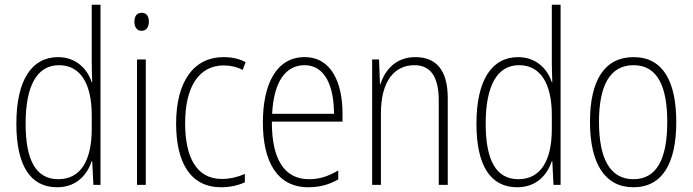

<svg xmlns="http://www.w3.org/2000/svg" viewBox="-20 -780 2922 810"><path d="M221 10C304 10 348 -44 367 -100H369L374 0H404V-760H367V-517C367 -491 368 -463 369 -433H367C349 -488 302 -539 225 -539C113 -539 49 -441 49 -258C49 -83 107 10 221 10ZM226 -24C130 -24 88 -107 88 -258C88 -420 137 -505 229 -505C320 -505 367 -426 367 -294V-236C367 -104 321 -24 226 -24Z M578 -726C555 -726 547 -709 547 -688C547 -667 557 -650 577 -650C598 -650 608 -666 608 -689C608 -709 600 -726 578 -726ZM595 -529H558V0H595Z M913 10C949 10 986 2 1013 -11V-46C983 -33 949 -25 916 -25C807 -25 761 -120 761 -260C761 -418 822 -504 924 -504C951 -504 979 -498 1004 -485L1016 -518C989 -532 959 -539 923 -539C798 -539 723 -437 723 -259C723 -93 784 10 913 10Z M1265 -539C1147 -539 1089 -427 1089 -263C1089 -98 1149 10 1281 10C1330 10 1370 -2 1407 -23V-61C1363 -35 1327 -24 1283 -24C1179 -24 1126 -110 1127 -267H1425V-300C1425 -428 1380 -539 1265 -539ZM1265 -505C1352 -505 1389 -415 1389 -300H1128C1135 -437 1186 -505 1265 -505Z M1732 -539C1649 -539 1604 -484 1585 -425H1583L1579 -529H1550V0H1587V-302C1587 -439 1645 -505 1728 -505C1793 -505 1831 -461 1831 -356V0H1869V-365C1869 -485 1820 -539 1732 -539Z M2162 10C2245 10 2289 -44 2308 -100H2310L2315 0H2345V-760H2308V-517C2308 -491 2309 -463 2310 -433H2308C2290 -488 2243 -539 2166 -539C2054 -539 1990 -441 1990 -258C1990 -83 2048 10 2162 10ZM2167 -24C2071 -24 2029 -107 2029 -258C2029 -420 2078 -505 2170 -505C2261 -505 2308 -426 2308 -294V-236C2308 -104 2262 -24 2167 -24Z M2833 -265C2833 -433 2779 -539 2653 -539C2531 -539 2469 -442 2469 -266C2469 -90 2532 10 2652 10C2773 10 2833 -89 2833 -265ZM2507 -266C2507 -419 2553 -505 2653 -505C2756 -505 2795 -411 2795 -266C2795 -108 2750 -24 2652 -24C2553 -24 2507 -112 2507 -266Z"/></svg>

Font: Noto Sans Devanagari UI Condensed ExtraLight
Style: Regular
Weight: 200
Width: 3
Designer: Jelle Bosma - Monotype Design Team
Foundry: Monotype Imaging Inc.
Version: Version 2.004